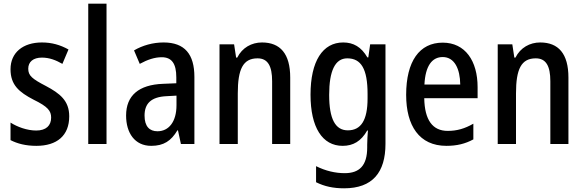

<svg xmlns="http://www.w3.org/2000/svg" viewBox="-20 -780 3166 1040"><path d="M355 -150C355 -235 304 -274 229 -314C154 -353 133 -370 133 -408C133 -445 160 -468 207 -468C248 -468 283 -454 318 -434L351 -512C306 -537 260 -550 207 -550C104 -550 37 -495 37 -405C37 -320 83 -281 162 -240C240 -202 257 -179 257 -143C257 -100 230 -73 176 -73C126 -73 73 -93 37 -116V-21C74 -2 119 10 177 10C288 10 355 -45 355 -150Z M557 0V-760H458V0Z M866 -550C808 -550 752 -534 706 -507L737 -434C779 -457 818 -470 856 -470C910 -470 935 -436 935 -361V-329L863 -326C732 -321 663 -263 663 -154C663 -60 710 10 799 10C867 10 907 -17 941 -74H944L960 0H1033V-363C1033 -486 981 -550 866 -550ZM882 -259 936 -262V-210C936 -120 894 -69 833 -69C790 -69 763 -95 763 -154C763 -219 798 -255 882 -259Z M1399 -550C1343 -550 1292 -522 1265 -468H1259L1248 -540H1169V0H1268V-274C1268 -405 1296 -464 1375 -464C1431 -464 1454 -422 1454 -340V0H1552V-360C1552 -489 1498 -550 1399 -550Z M1839 -550C1728 -550 1662 -449 1662 -267C1662 -90 1726 10 1836 10C1893 10 1936 -15 1969 -73H1973C1971 -49 1969 -18 1969 4V19C1969 117 1927 158 1847 158C1797 158 1744 146 1692 120V207C1738 230 1786 240 1844 240C1998 240 2068 154 2068 -1V-540H1985L1975 -469H1970C1937 -526 1894 -550 1839 -550ZM1861 -464C1936 -464 1971 -407 1971 -271V-247C1971 -128 1935 -74 1864 -74C1796 -74 1763 -136 1763 -266C1763 -396 1795 -464 1861 -464Z M2378 -549C2252 -549 2180 -448 2180 -266C2180 -99 2251 10 2398 10C2454 10 2500 -1 2544 -25V-110C2497 -83 2455 -71 2405 -71C2323 -71 2280 -130 2278 -248H2567V-308C2567 -450 2500 -549 2378 -549ZM2378 -471C2442 -471 2472 -407 2473 -322H2279C2284 -423 2320 -471 2378 -471Z M2906 -550C2850 -550 2799 -522 2772 -468H2766L2755 -540H2676V0H2775V-274C2775 -405 2803 -464 2882 -464C2938 -464 2961 -422 2961 -340V0H3059V-360C3059 -489 3005 -550 2906 -550Z"/></svg>

Font: Noto Sans Kannada Condensed Medium
Style: Regular
Weight: 500
Width: 3
Designer: Jelle Bosma - Monotype Design Team
Foundry: Monotype Imaging Inc.
Version: Version 2.005